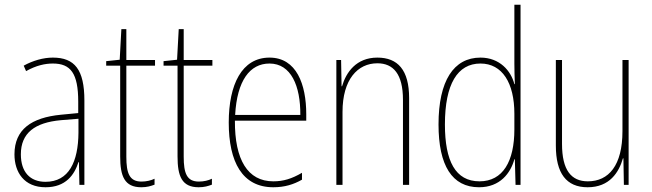

<svg xmlns="http://www.w3.org/2000/svg" viewBox="-20 -780 2750 810"><path d="M203 -537C162 -537 118 -524 80 -503L90 -480C133 -504 170 -512 203 -512C278 -512 310 -471 310 -351V-303L237 -296C113 -284 41 -234 41 -129C41 -53 82 10 172 10C258 10 294 -43 311 -96H313L315 0H336V-356C336 -486 295 -537 203 -537ZM237 -273 311 -279V-220C310 -98 271 -13 172 -13C106 -13 68 -55 68 -129C68 -219 127 -263 237 -273Z M577 -14C526 -14 513 -49 513 -119V-503H634V-527H513V-657H492L485 -528L428 -522V-503H487V-120C487 -37 505 10 576 10C600 10 616 5 632 -1V-26C618 -19 598 -14 577 -14Z M819 -14C768 -14 755 -49 755 -119V-503H876V-527H755V-657H734L727 -528L670 -522V-503H729V-120C729 -37 747 10 818 10C842 10 858 5 874 -1V-26C860 -19 840 -14 819 -14Z M1117 -537C1000 -537 945 -423 945 -263C945 -97 1002 10 1133 10C1181 10 1219 -2 1254 -22V-51C1211 -26 1176 -15 1133 -15C1025 -15 970 -106 971 -271H1272V-298C1272 -424 1231 -537 1117 -537ZM1117 -512C1208 -512 1248 -417 1247 -295H972C980 -440 1034 -512 1117 -512Z M1572 -537C1483 -537 1440 -475 1423 -416H1421L1419 -527H1399V0H1425V-308C1425 -445 1489 -513 1572 -513C1639 -513 1680 -468 1680 -359V0H1706V-366C1706 -485 1658 -537 1572 -537Z M2001 10C2090 10 2134 -50 2150 -108H2152L2155 0H2176V-760H2150V-511C2150 -483 2151 -456 2152 -425H2150C2136 -481 2088 -537 2007 -537C1894 -537 1830 -439 1830 -255C1830 -82 1887 10 2001 10ZM2003 -15C1901 -15 1857 -101 1857 -255C1857 -425 1910 -512 2007 -512C2099 -512 2150 -430 2150 -300V-234C2150 -100 2102 -15 2003 -15Z M2632 -527H2606V-227C2606 -82 2548 -15 2460 -15C2390 -15 2351 -62 2351 -173V-527H2325V-166C2325 -49 2369 10 2459 10C2552 10 2591 -53 2608 -112H2610L2612 0H2632Z"/></svg>

Font: Noto Sans Arabic UI Cn Th
Style: Regular
Weight: 100
Width: 3
Designer: Monotype Design Team, Nadine Chahine and Nizar Qandah
Foundry: Monotype Imaging Inc.
Version: Version 2.010